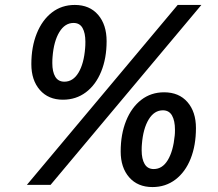

<svg xmlns="http://www.w3.org/2000/svg" viewBox="-20 -749 882 778"><path d="M700 -729H796L185 0H89ZM107 -489Q107 -559 129 -613.5Q151 -668 190.5 -698.5Q230 -729 283 -729Q343 -729 377.5 -689Q412 -649 412 -582Q412 -513 390 -459Q368 -405 328 -375Q288 -345 235 -345Q176 -345 141.5 -384.5Q107 -424 107 -489ZM325 -554Q326 -563 326 -580Q326 -615 314.5 -635.5Q303 -656 278 -656Q243 -656 220.5 -619Q198 -582 193 -519Q192 -510 192 -493Q192 -458 204 -438Q216 -418 241 -418Q276 -418 298 -454.5Q320 -491 325 -554ZM469 -135Q469 -205 491 -259.5Q513 -314 552.5 -344.5Q592 -375 645 -375Q705 -375 739.5 -335.5Q774 -296 774 -230Q774 -160 752.5 -106Q731 -52 691 -21.5Q651 9 598 9Q538 9 503.5 -30.5Q469 -70 469 -135ZM688 -200Q689 -208 689 -223Q689 -260 677 -281Q665 -302 640 -302Q605 -302 582.5 -265Q560 -228 555 -165Q554 -156 554 -140Q554 -105 566 -84.5Q578 -64 603 -64Q638 -64 660 -100.5Q682 -137 688 -200Z"/></svg>

Font: Mona Sans SemiBold
Style: Italic
Weight: 600
Italic angle: -11.7°
Designer: Deni Anggara
Foundry: GitHub
Version: Version 2.000